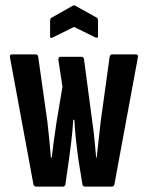

<svg xmlns="http://www.w3.org/2000/svg" viewBox="-20 -693 550 713"><path d="M115 0Q106 0 104 -9L17 -480Q15 -491 24 -491H112Q121 -491 122 -481L156 -241Q160 -208 163 -174.5Q166 -141 169 -108H172Q176 -141 180.5 -174Q185 -207 190 -240L212 -371L197 -469Q196 -482 204 -482H282Q291 -482 292 -473L323 -239Q328 -206 331 -173Q334 -140 337 -108H339Q343 -141 346.5 -175Q350 -209 354 -242L387 -481Q389 -491 396 -491H485Q494 -491 492 -480L405 -9Q403 0 394 0H297Q288 0 286 -8L270 -108Q266 -137 262.5 -169.5Q259 -202 256 -248H252Q249 -202 245 -169.5Q241 -137 237 -107L223 -9Q222 0 213 0ZM176 -554Q166 -549 166 -558V-615Q166 -624 171 -627L249 -671Q255 -675 261 -671L340 -627Q344 -624 344 -615V-558Q344 -550 334 -554L255 -593Z"/></svg>

Font: Sofia Sans Extra Condensed
Style: Bold
Weight: 700
Designer: Botio Nikoltchev, Ani Petrova
Foundry: lettersoup
Version: Version 4.101